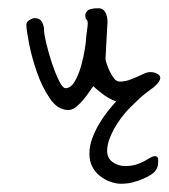

<svg xmlns="http://www.w3.org/2000/svg" viewBox="-20 -355 409 466"><path d="M364 33Q364 41 363 47Q362 53 356 61Q354 64 346.5 69Q339 74 327.5 79Q316 84 302.5 87.5Q289 91 274 91Q261 91 247.5 86Q234 81 222.5 72Q211 63 204 49.5Q197 36 197 18Q197 0 203.5 -18Q210 -36 219.5 -52.5Q229 -69 240.5 -83.5Q252 -98 262 -109Q253 -112 244 -117Q235 -122 227.5 -128Q220 -134 214 -139Q208 -144 207 -146Q204 -143 198 -134Q192 -125 183.5 -114.5Q175 -104 165.5 -96Q156 -88 146 -88Q120 -88 101 -116Q82 -144 69.5 -180Q57 -216 50.5 -249.5Q44 -283 44 -295Q44 -302 51.5 -306.5Q59 -311 63 -311Q77 -311 82 -301.5Q87 -292 87 -281Q87 -272 92.5 -249Q98 -226 106 -202Q114 -178 123 -159.5Q132 -141 139 -141Q152 -141 161.5 -157.5Q171 -174 177 -195.5Q183 -217 186 -236.5Q189 -256 189 -262Q189 -263 189.5 -268.5Q190 -274 191 -280Q192 -286 192.5 -291Q193 -296 193 -298Q193 -305 190 -307.5Q187 -310 187 -318Q187 -324 193 -329.5Q199 -335 219 -335Q227 -335 231.5 -330.5Q236 -326 238 -320Q240 -314 240.5 -308.5Q241 -303 241 -301Q241 -300 240 -287Q239 -274 238.5 -258.5Q238 -243 237 -229Q236 -215 236 -212Q236 -209 239 -200Q242 -191 246.5 -181.5Q251 -172 257 -164.5Q263 -157 270 -157Q282 -157 292.5 -160.5Q303 -164 312.5 -168.5Q322 -173 330 -176.5Q338 -180 345 -180Q354 -180 361.5 -176Q369 -172 369 -166Q369 -157 354 -144Q346 -138 334 -129Q322 -120 305 -103Q276 -76 258 -44Q240 -12 240 11Q240 29 253.5 38.5Q267 48 284 48Q299 48 310 44.5Q321 41 329.5 36.5Q338 32 344.5 28Q351 24 356 24Q364 24 364 33Z"/></svg>

Font: Reenie Beanie
Style: Regular
Weight: 500
Designer: James Grieshaber
Foundry: James Grieshaber
Version: Version 1.000